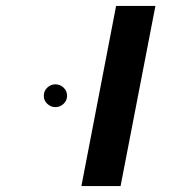

<svg xmlns="http://www.w3.org/2000/svg" viewBox="-20 -626 640 646"><path d="M370.6 -606H502.9L385.7 0H253.9ZM127.4 -303.2Q127.4 -320.3 139.2 -331.3Q150.9 -342.3 166.5 -342.3Q182.1 -342.3 193.8 -331.3Q205.6 -320.3 205.6 -303.2Q205.6 -287.6 193.8 -276.6Q182.1 -265.6 166.5 -265.6Q150.9 -265.6 139.2 -276.6Q127.4 -287.6 127.4 -303.2Z"/></svg>

Font: Liberation Mono
Style: Bold Italic
Weight: 700
Italic angle: -12°
Monospace: yes
Designer: Steve Matteson
Foundry: Ascender Corporation
Version: Version 2.1.5